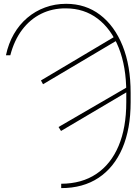

<svg xmlns="http://www.w3.org/2000/svg" viewBox="-20 -758 705 991"><path d="M33.2 -472.7H10.7Q23.4 -533.2 51.5 -582Q79.6 -630.9 120.6 -665.8Q161.6 -700.7 212.6 -719.5Q263.7 -738.3 321.3 -738.3Q421.9 -738.3 496.6 -681.4Q571.3 -624.5 612.8 -521.5Q654.3 -418.5 654.3 -278.3V-230.5Q654.3 -92.3 611.6 7.1Q568.8 106.4 488.8 159.7Q408.7 212.9 295.9 212.9V190.4Q402.3 189.9 477.3 139.6Q552.2 89.4 592 -4.6Q631.8 -98.6 631.8 -230.5V-280.3Q631.8 -413.6 593 -511Q554.2 -608.4 484.1 -661.6Q414.1 -714.8 319.3 -714.8Q250.5 -715.3 192.9 -687Q135.3 -658.7 94.2 -604.2Q53.2 -549.8 33.2 -472.7ZM191.4 -342.8 569.3 -567.4 581.1 -547.9 202.1 -323.2ZM282.2 -102.5 645.5 -313.5 643.6 -288.1 294.9 -82Z"/></svg>

Font: Inter Tight Thin
Style: Regular
Weight: 250
Designer: Rasmus Andersson
Foundry: rsms
Version: Version 3.004